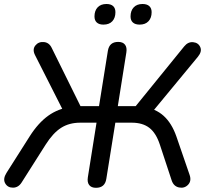

<svg xmlns="http://www.w3.org/2000/svg" viewBox="-20 -919 1022 947"><path d="M413.3 -44.7 456.1 -313.9H376Q321.3 -313.9 281.5 -288.6Q241.6 -263.3 205.1 -205.6L87 -19.5Q70.9 6.3 44.5 6.6Q18 7 5.7 -14.6Q-6.7 -36.2 11.7 -65.8L126.4 -246.5Q168.6 -313 218.3 -348.5Q268 -383.9 330.3 -391.7L297.2 -362.1L152.7 -647.3Q138.8 -675 154.2 -694.4Q169.7 -713.9 196.2 -711.6Q222.7 -709.4 235.6 -681.7L385 -379.3L363.4 -395.5H468.4L512.1 -668.7Q516 -691 528.6 -701.6Q541.2 -712.3 563.1 -712.3Q586.2 -712.3 596.7 -698.5Q607.1 -684.8 603.2 -660.3L561.1 -395.5H656.8L636.1 -379.3L888.4 -690Q907.4 -713.5 932.7 -710.9Q958.1 -708.4 967.7 -686.8Q977.4 -665.2 956.3 -639.3L727.3 -362.1L687.5 -391.7Q747.3 -383.5 787.1 -347.6Q826.9 -311.7 849.8 -246.5L914.9 -57.3Q925.8 -26.8 907.7 -7.8Q889.7 11.1 863 5.6Q836.3 0.1 826.6 -29.5L768.3 -206.2Q749.4 -263.3 716.4 -288.6Q683.4 -313.9 629.7 -313.9H548.9L504.4 -36.9Q497.6 7.3 453.4 7.3Q430.3 7.3 419.8 -6.5Q409.4 -20.2 413.3 -44.7ZM623.9 -837.8Q623.9 -866.1 639.5 -882.7Q655 -899.3 683 -899.3Q704.7 -899.3 716.3 -888.9Q727.9 -878.4 727.9 -859.1Q727.9 -830.7 712.3 -814.2Q696.8 -797.6 668.8 -797.6Q647.1 -797.6 635.5 -808Q623.9 -818.4 623.9 -837.8ZM446 -837.8Q446 -866.1 461.5 -882.7Q477.1 -899.3 505.1 -899.3Q526.8 -899.3 538.1 -888.9Q549.3 -878.4 549.3 -859.1Q549.3 -830.7 534 -814.2Q518.7 -797.6 490 -797.6Q468.8 -797.6 457.4 -808Q446 -818.4 446 -837.8Z"/></svg>

Font: SN Pro Thin
Style: Italic
Weight: 200
Italic angle: -9°
Designer: Tobias Whetton
Foundry: Supernotes
Version: Version 1.003;Glyphs 3.3 (3324)